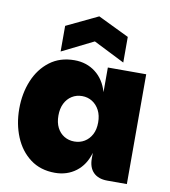

<svg xmlns="http://www.w3.org/2000/svg" viewBox="-89 -883 856 966"><g transform="rotate(10 339.5 -400.0)"><path d="M256 7Q182 7 130 -32Q78 -71 51 -136.5Q24 -202 24 -280Q24 -358 51 -423.5Q78 -489 130 -528.5Q182 -568 256 -568Q318 -568 363.5 -533Q409 -498 427 -435V-561H623V0H523Q477 0 452 -25Q427 -50 427 -96V-125Q409 -62 363.5 -27.5Q318 7 256 7ZM325 -165Q354 -165 377 -179Q400 -193 413.5 -218.5Q427 -244 427 -280Q427 -316 413.5 -342Q400 -368 377 -382.5Q354 -397 325 -397Q296 -397 273 -382.5Q250 -368 237 -342Q224 -316 224 -280Q224 -244 237 -218.5Q250 -193 273 -179Q296 -165 325 -165ZM499 -599 340 -679 179 -599V-730L340 -807L499 -730Z"/></g></svg>

Font: Parkinsans Light ExtraBold
Style: Regular
Weight: 800
Version: Version 1.000